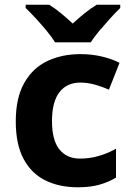

<svg xmlns="http://www.w3.org/2000/svg" viewBox="-20 -786 556 816"><path d="M311 10Q232 10 172.5 -19.5Q113 -49 80 -111Q47 -173 47 -270Q47 -370 83 -433.5Q119 -497 181 -526.5Q243 -556 322 -556Q369 -556 412 -546Q455 -536 488 -519L443 -405Q413 -418 382.5 -426.5Q352 -435 322 -435Q264 -435 232.5 -394Q201 -353 201 -271Q201 -190 232.5 -151Q264 -112 320 -112Q362 -112 401 -123.5Q440 -135 473 -154V-31Q441 -12 402.5 -1Q364 10 311 10ZM214 -606Q200 -629 177.5 -656Q155 -683 131.5 -708.5Q108 -734 89 -752V-766H189Q216 -749 239.5 -729.5Q263 -710 289 -686Q315 -710 340 -730Q365 -750 391 -766H491V-752Q473 -735 449.5 -709Q426 -683 403 -656Q380 -629 366 -606Z"/></svg>

Font: Noto Sans Meetei Mayek
Style: Bold
Weight: 700
Designer: Monotype Design Team and Neelakash Kshetrimayum
Foundry: Monotype Imaging Inc.
Version: Version 2.002; ttfautohint (v1.8.4.7-5d5b)